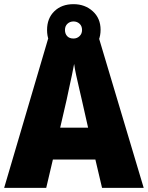

<svg xmlns="http://www.w3.org/2000/svg" viewBox="-20 -902 710 922"><path d="M470 0 438 -136H234L202 0H0L211 -716H456L670 0ZM373 -422Q368 -444 360.5 -476Q353 -508 346 -540Q339 -572 336 -595Q332 -573 325.5 -542Q319 -511 312 -479.5Q305 -448 300 -423L269 -289H403ZM333 -635Q276 -635 241 -668.5Q206 -702 206 -758Q206 -814 241 -848Q276 -882 333 -882Q388 -882 425.5 -848Q463 -814 463 -759Q463 -703 426 -669Q389 -635 333 -635ZM333 -717Q350 -717 362 -728.5Q374 -740 374 -758Q374 -777 362 -788Q350 -799 333 -799Q316 -799 304 -788Q292 -777 292 -758Q292 -740 302.5 -728.5Q313 -717 333 -717Z"/></svg>

Font: Noto Sans Khmer UI SemiCondensed Black
Style: Regular
Weight: 900
Width: 4
Designer: Danh Hong and the Monotype Design Team
Foundry: Monotype Imaging Inc.
Version: Version 2.002; ttfautohint (v1.8.4.7-5d5b)